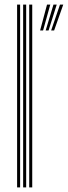

<svg xmlns="http://www.w3.org/2000/svg" viewBox="-20 -820 297 840"><path d="M107.8 0V-800H121V0ZM54.8 0V-800H68V0ZM81.2 0V-800H94.5V0ZM203.8 -686.8 242.5 -800H256.8L216.8 -686.8ZM155.5 -686.8 185.8 -800H200L168.5 -686.8ZM179.8 -686.8 214 -800H228.2L192.5 -686.8Z"/></svg>

Font: Big Shoulders Inline Display Thin
Style: Regular
Weight: 400
Version: Version 2.002